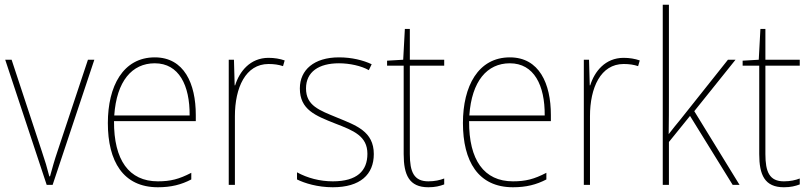

<svg xmlns="http://www.w3.org/2000/svg" viewBox="-20 -780 3418 810"><path d="M177 0H202L378 -528H351L223 -143C209 -102 201 -72 191 -36H188C179 -72 170 -102 156 -143L29 -528H2Z M633 -538C499 -538 435 -416 435 -261C435 -100 499 10 646 10C702 10 745 -1 787 -23V-51C735 -24 699 -15 646 -15C524 -15 460 -105 461 -269H806V-295C806 -427 757 -538 633 -538ZM633 -513C735 -513 781 -420 780 -293H462C472 -438 537 -513 633 -513Z M1113 -536C1035 -536 990 -478 972 -420H970L967 -528H945V0H971V-290C971 -410 1016 -510 1113 -510C1137 -510 1156 -507 1174 -501L1181 -525C1161 -532 1138 -536 1113 -536Z M1557 -130C1557 -226 1482 -251 1402 -284C1327 -315 1271 -334 1271 -407C1271 -477 1325 -513 1410 -513C1455 -513 1505 -502 1536 -484L1548 -509C1512 -526 1464 -538 1410 -538C1305 -538 1245 -485 1245 -407C1245 -317 1311 -292 1394 -259C1472 -229 1530 -206 1530 -131C1530 -59 1486 -15 1384 -15C1329 -15 1277 -29 1233 -53V-23C1265 -7 1320 10 1384 10C1500 10 1557 -44 1557 -130Z M1787 -15C1726 -15 1709 -55 1709 -130V-503H1854V-528H1709V-658H1688L1681 -528L1613 -524V-503H1683V-130C1683 -42 1706 10 1787 10C1816 10 1835 5 1854 -2V-27C1836 -20 1814 -15 1787 -15Z M2131 -538C1997 -538 1933 -416 1933 -261C1933 -100 1997 10 2144 10C2200 10 2243 -1 2285 -23V-51C2233 -24 2197 -15 2144 -15C2022 -15 1958 -105 1959 -269H2304V-295C2304 -427 2255 -538 2131 -538ZM2131 -513C2233 -513 2279 -420 2278 -293H1960C1970 -438 2035 -513 2131 -513Z M2611 -536C2533 -536 2488 -478 2470 -420H2468L2465 -528H2443V0H2469V-290C2469 -410 2514 -510 2611 -510C2635 -510 2654 -507 2672 -501L2679 -525C2659 -532 2636 -536 2611 -536Z M2802 -376V-760H2776V0H2802V-181L2891 -291L3071 0H3100L2909 -311L3083 -528H3051L2849 -274C2831 -252 2820 -239 2801 -214C2802 -271 2802 -318 2802 -376Z M3287 -15C3226 -15 3209 -55 3209 -130V-503H3354V-528H3209V-658H3188L3181 -528L3113 -524V-503H3183V-130C3183 -42 3206 10 3287 10C3316 10 3335 5 3354 -2V-27C3336 -20 3314 -15 3287 -15Z"/></svg>

Font: Noto Sans Gujarati SemiCondensed Thin
Style: Regular
Weight: 100
Width: 4
Designer: Jelle Bosma - Monotype Design Team, Universal Thirst
Foundry: Monotype Imaging Inc.
Version: Version 2.106